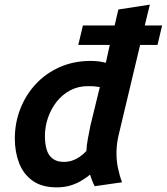

<svg xmlns="http://www.w3.org/2000/svg" viewBox="-20 -796 720 829"><path d="M225 13Q161 13 121 -15.5Q81 -44 62.5 -92Q44 -140 44 -198Q44 -265 67.5 -325.5Q91 -386 134 -432.5Q177 -479 237.5 -506Q298 -533 372 -533Q389 -533 405 -531Q421 -529 437 -525L454 -602H318L338 -686H475L491 -755L627 -776L605 -686H680L660 -602H585L493 -216Q484 -180 483 -143Q482 -106 489 -72Q496 -38 507 -9L389 8Q383 -3 378 -15.5Q373 -28 369 -42Q352 -28 330 -15Q308 -2 282 5.5Q256 13 225 13ZM255 -97Q275 -97 291.5 -102.5Q308 -108 323.5 -118.5Q339 -129 353 -144Q354 -169 359.5 -197.5Q365 -226 370 -252L411 -420Q398 -422 389 -423Q380 -424 359 -424Q317 -424 282.5 -405.5Q248 -387 224 -356Q200 -325 187 -287Q174 -249 174 -209Q174 -175 181.5 -150Q189 -125 207.5 -111Q226 -97 255 -97Z"/></svg>

Font: Ubuntu Sans
Style: Bold Italic
Weight: 700
Italic angle: -13.5°
Designer: Dalton Maag Ltd
Foundry: Dalton Maag Ltd
Version: Version 1.006